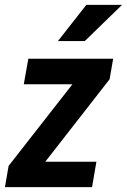

<svg xmlns="http://www.w3.org/2000/svg" viewBox="-32 -770 522 790"><path d="M364.7 -104.5 346.7 0H23.4L42.5 -104.5ZM418.9 -443.8 72.8 0H-11.7L3.4 -87.4L348.1 -528.3H433.6ZM389.2 -528.3 370.6 -423.3H65.9L84.5 -528.3ZM206.5 -601.1 323.2 -750H470.2L316.9 -601.1Z"/></svg>

Font: Roboto Condensed SemiBold
Style: Italic
Weight: 600
Italic angle: -12°
Designer: Christian Robertson
Foundry: Google
Version: Version 3.008; 2023